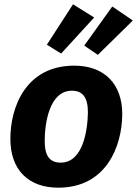

<svg xmlns="http://www.w3.org/2000/svg" viewBox="-20 -852 635 889"><path d="M318 -832 197 -645 263 -604 416 -771ZM500 -822 370 -641 433 -598 595 -757ZM250 17C473 17 545 -176 546 -322C547 -461 465 -548 324 -548C100 -548 28 -357 28 -209C28 -68 109 17 250 17ZM261 -99C211 -99 187 -129 187 -199C187 -280 208 -432 313 -432C362 -432 387 -402 387 -332C386 -251 365 -99 261 -99Z"/></svg>

Font: Fira Sans
Style: Bold Italic
Weight: 700
Italic angle: -8°
Designer: bBox Type GmbH & Carrois Corporate GbR & Edenspiekermann AG
Foundry: bBox Type GmbH & Carrois Corporate GbR & Edenspiekermann AG
Version: Version 4.301;PS 004.301;hotconv 1.0.88;makeotf.lib2.5.64775